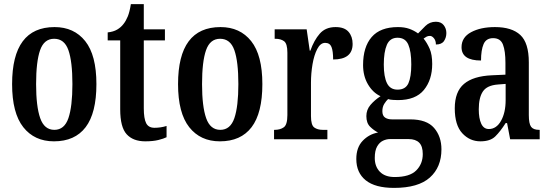

<svg xmlns="http://www.w3.org/2000/svg" viewBox="-20 -679 2679 936"><path d="M243 10Q148 10 93.5 -59Q39 -128 39 -269Q39 -547 246 -547Q341 -547 395.5 -478.5Q450 -410 450 -269Q450 -128 397.5 -59Q345 10 243 10ZM245 -46Q294 -46 313.5 -103Q333 -160 333 -269Q333 -379 313.5 -434.5Q294 -490 244 -490Q195 -490 175.5 -434.5Q156 -379 156 -269Q156 -160 176 -103Q196 -46 245 -46Z M688 10Q629 10 597.5 -24.5Q566 -59 566 -146V-482H505V-521Q533 -524 551.5 -535Q570 -546 582 -562Q594 -577 603 -599Q612 -621 618 -659H681V-536H784V-482H681V-151Q681 -101 692.5 -78.5Q704 -56 733 -56Q764 -56 792 -65V-10Q778 -3 752 3.5Q726 10 688 10Z M1052 10Q957 10 902.5 -59Q848 -128 848 -269Q848 -547 1055 -547Q1150 -547 1204.5 -478.5Q1259 -410 1259 -269Q1259 -128 1206.5 -59Q1154 10 1052 10ZM1054 -46Q1103 -46 1122.5 -103Q1142 -160 1142 -269Q1142 -379 1122.5 -434.5Q1103 -490 1053 -490Q1004 -490 984.5 -434.5Q965 -379 965 -269Q965 -160 985 -103Q1005 -46 1054 -46Z M1316 0V-46H1319Q1346 -46 1363.5 -58.5Q1381 -71 1381 -118V-422Q1381 -466 1365 -478Q1349 -490 1322 -490H1319V-536H1475L1490 -432H1493Q1511 -483 1539 -515Q1567 -547 1616 -547Q1659 -547 1679 -524Q1699 -501 1699 -465Q1699 -389 1604 -389Q1604 -430 1596 -450Q1588 -470 1565 -470Q1542 -470 1526.5 -440Q1511 -410 1503.5 -365.5Q1496 -321 1496 -276V-113Q1496 -69 1512 -57.5Q1528 -46 1553 -46H1576V0Z M1901 237Q1809 237 1763 200Q1717 163 1717 96Q1717 40 1748 7.5Q1779 -25 1823 -33Q1803 -43 1784.5 -61Q1766 -79 1766 -113Q1766 -144 1786 -167.5Q1806 -191 1835 -210Q1798 -227 1774 -267.5Q1750 -308 1750 -362Q1750 -450 1792 -498.5Q1834 -547 1920 -547Q1952 -547 1975.5 -538.5Q1999 -530 2018 -516Q2033 -532 2054 -552.5Q2075 -573 2105 -573Q2130 -573 2143 -556.5Q2156 -540 2156 -518Q2156 -496 2144.5 -479Q2133 -462 2105 -462Q2105 -481 2095.5 -492.5Q2086 -504 2076 -504Q2066 -504 2059 -500Q2052 -496 2045 -491Q2062 -470 2074.5 -441.5Q2087 -413 2087 -367Q2087 -290 2046.5 -240.5Q2006 -191 1920 -191Q1911 -191 1895.5 -192Q1880 -193 1872 -196Q1863 -188 1853.5 -173Q1844 -158 1844 -137Q1844 -115 1857 -106Q1870 -97 1891 -97H1980Q2060 -97 2096 -55.5Q2132 -14 2132 49Q2132 136 2075.5 186.5Q2019 237 1901 237ZM1918 -242Q1957 -242 1971 -273Q1985 -304 1985 -365Q1985 -428 1970.5 -461.5Q1956 -495 1918 -495Q1881 -495 1866 -460.5Q1851 -426 1851 -364Q1851 -305 1866.5 -273.5Q1882 -242 1918 -242ZM1904 184Q1977 184 2009 152Q2041 120 2041 72Q2041 34 2023.5 16.5Q2006 -1 1972 -1H1881Q1864 -1 1847 7Q1830 15 1818.5 35Q1807 55 1807 91Q1807 133 1832 158.5Q1857 184 1904 184Z M2322 10Q2270 10 2233.5 -29.5Q2197 -69 2197 -151Q2197 -232 2242 -270Q2287 -308 2378 -312L2444 -315V-373Q2444 -430 2432 -461.5Q2420 -493 2384 -493Q2350 -493 2337.5 -464Q2325 -435 2325 -384Q2230 -384 2230 -449Q2230 -497 2276.5 -522Q2323 -547 2393 -547Q2475 -547 2516.5 -508.5Q2558 -470 2558 -375V-118Q2558 -76 2569 -61Q2580 -46 2608 -46H2611V0H2467L2452 -79H2445Q2419 -38 2394.5 -14Q2370 10 2322 10ZM2363 -50Q2400 -50 2422.5 -90Q2445 -130 2445 -191V-270L2407 -267Q2354 -263 2334 -233Q2314 -203 2314 -146Q2314 -102 2326 -76Q2338 -50 2363 -50Z"/></svg>

Font: Noto Serif ExtraCondensed SemiBold
Style: Regular
Weight: 600
Width: 2
Designer: Monotype Design Team
Foundry: Monotype Imaging Inc.
Version: Version 2.015; ttfautohint (v1.8.4.7-5d5b)